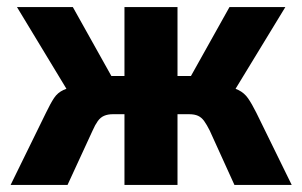

<svg xmlns="http://www.w3.org/2000/svg" viewBox="-20 -523 854 543"><path d="M10 0 110 -204Q123 -231 133 -246Q143 -261 159.5 -268.5Q176 -276 204 -282L186 -242L28 -503H186L295 -308H332V-503H482V-308H520L629 -503H787L628 -242L610 -282Q639 -276 655 -268Q671 -260 681.5 -245Q692 -230 705 -204L805 0H643L573 -154Q565 -170 557.5 -180.5Q550 -191 540 -195.5Q530 -200 515 -200H482V0H332V-200H299Q285 -200 274.5 -195.5Q264 -191 256.5 -180.5Q249 -170 242 -154L171 0Z"/></svg>

Font: Nunito Sans 7pt Condensed ExtraBold
Style: Regular
Weight: 800
Width: 3
Designer: Vernon Adams
Foundry: Vernon Adams
Version: Version 3.101;gftools[0.9.27]